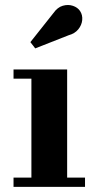

<svg xmlns="http://www.w3.org/2000/svg" viewBox="-20 -732 386 752"><path d="M249 -594 118 -542.5 99 -567 189 -680.5Q205 -703.5 226 -709.5Q247 -715.5 265.5 -709.2Q284 -703 293.5 -689Q304 -673 302 -653.2Q300 -633.5 286.5 -617Q273 -600.5 249 -594ZM33 -36.5H103V-424H33V-460H243V-36.5H313V0H33Z"/></svg>

Font: Bodoni* 06pt
Style: Bold
Weight: 700
Version: Version 2.3